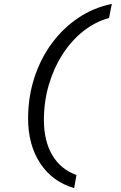

<svg xmlns="http://www.w3.org/2000/svg" viewBox="-20 -742 620 984"><path d="M360 222Q249 190 186.5 95.5Q124 1 124 -134Q124 -244 155.5 -342Q187 -440 245 -519Q303 -598 381.5 -650.5Q460 -703 553 -722L539 -650Q467 -630 406 -581.5Q345 -533 300 -462.5Q255 -392 230 -306.5Q205 -221 205 -127Q205 -20 248 53Q291 126 372 155Z"/></svg>

Font: Sometype Mono Medium
Style: Italic
Weight: 500
Italic angle: -12°
Monospace: yes
Designer: Ryoichi Tsunekawa
Foundry: Dharma Type
Version: Version 1.000; ttfautohint (v1.8.3)